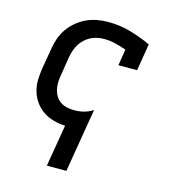

<svg xmlns="http://www.w3.org/2000/svg" viewBox="-110 -617 821 922"><g transform="rotate(15 300.0 -156.5)"><path d="M208 215 243 7Q213 6 184.5 -2Q156 -10 133 -25.5Q110 -41 93.5 -63.5Q77 -86 68.5 -113.5Q60 -141 60.5 -171Q61 -201 66 -231L83 -331Q87 -358 96 -384Q105 -410 121 -433.5Q137 -457 160 -476Q183 -495 208 -506.5Q233 -518 260.5 -523Q288 -528 315 -528Q373 -528 427 -512.5Q481 -497 530 -474L508 -340H415L428 -421Q402 -430 374 -437Q346 -444 316 -444Q300 -444 283 -440.5Q266 -437 250.5 -429Q235 -421 221.5 -408.5Q208 -396 199 -381Q190 -366 184.5 -350Q179 -334 176 -317L160 -217Q157 -199 157 -181Q157 -163 161.5 -146Q166 -129 175.5 -115Q185 -101 199.5 -92Q214 -83 231.5 -79.5Q249 -76 267 -76Q290 -76 313.5 -82Q337 -88 358 -102L305 215Z"/></g></svg>

Font: Iosevka Etoile Medium
Style: Italic
Weight: 500
Italic angle: -9°
Designer: Belleve Invis
Foundry: Belleve Invis
Version: Version 22.1.2; ttfautohint (v1.8.4)